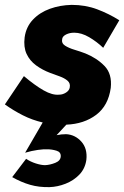

<svg xmlns="http://www.w3.org/2000/svg" viewBox="-21 -490 509 787"><path d="M77 -178Q122 -140 158 -119.5Q194 -99 222 -102Q236 -102 249.5 -110.5Q263 -119 265 -132Q268 -149 255.5 -159.5Q243 -170 223.5 -177Q204 -184 185 -191Q153 -203 127 -222Q101 -241 88 -269Q75 -297 80 -337Q86 -380 114 -409.5Q142 -439 183.5 -454Q225 -469 273 -470Q329 -470 377 -452Q425 -434 468 -407L402 -294Q376 -319 344.5 -337.5Q313 -356 283 -356Q265 -356 250.5 -349Q236 -342 234 -331Q230 -313 245.5 -303Q261 -293 284.5 -286Q308 -279 329 -271Q376 -252 407.5 -219.5Q439 -187 433 -130Q423 -57 373.5 -19.5Q324 18 251 21L211 64Q231 60 250 60Q287 62 312.5 90.5Q338 119 333 165Q328 201 304.5 225.5Q281 250 248 263Q215 276 182 277Q139 278 102.5 267.5Q66 257 29 236L86 161Q104 173 126 180Q148 187 164 187Q184 186 205.5 177.5Q227 169 228 151Q229 133 210 127.5Q191 122 174 122Q159 121 134 124.5Q109 128 82 136L154 12Q111 2 72.5 -17.5Q34 -37 -1 -62Z"/></svg>

Font: Jost* Heavy
Style: Italic
Weight: 800
Italic angle: -10°
Version: Version 3.7